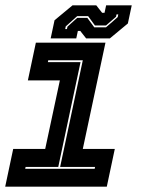

<svg xmlns="http://www.w3.org/2000/svg" viewBox="-20 -700 536 720"><path d="M-0.5 0 29.5 -141.5H149.5L204.5 -398.5H84.5L114.5 -540H375.5L290.5 -141.5H410.5L380.5 0ZM74.5 -67H335L336.5 -74H205.5L290.5 -474H161L159.5 -467H282L198.5 -74H76ZM170 -556 184.5 -624 252 -680H341L363 -652H372L378 -680H474L459.5 -612L392 -556H303L281 -584H272L266 -556ZM224.5 -591H231L233 -600L269.5 -633H307.5L333.5 -597.5H377.5L421.5 -636L423.5 -646H417L415 -637L377.5 -604.5H336L310.5 -639.5H269.5L226.5 -601Z"/></svg>

Font: Tourney Thin ExtraBold
Style: Italic
Weight: 800
Italic angle: -12°
Version: Version 1.015